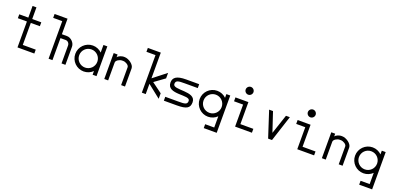

<svg xmlns="http://www.w3.org/2000/svg" viewBox="10 -1693 5980 2902"><g transform="rotate(20 3000.0 -242.0)"><path d="M187.5 -666.7V-479.2H41.7V-416.7H187.5V0H458.3V-62.5H250V-416.7H395.8V-479.2H250V-666.7Z M687.5 -604.2V0H750V-354.2H833.3C869.2 -354.2 895.8 -323.3 895.8 -287.5V0H958.3V-291.7C958.3 -354.2 896.7 -416.7 833.3 -416.7H750V-666.7H541.7V-604.2Z M1041.7 -208.3C1041.7 -93.3 1135 0 1250 0C1306.8 0 1358.2 -22.7 1395.8 -59.6V0H1458.3V-479.2H1395.8V-357.1C1358.2 -393.9 1306.8 -416.7 1250 -416.7C1135 -416.7 1041.7 -323.3 1041.7 -208.3ZM1104.2 -208.3C1104.2 -289.2 1169.2 -354.2 1250 -354.2C1330.8 -354.2 1395.8 -289.2 1395.8 -208.3C1395.8 -127.5 1330.8 -62.5 1250 -62.5C1169.2 -62.5 1104.2 -127.5 1104.2 -208.3Z M1760.4 -416.7H1739.6C1718.3 -416.7 1657.5 -397.5 1645.8 -370.8V-416.7H1583.3V0H1645.8V-287.5C1645.8 -323.3 1703.3 -354.2 1739.6 -354.2H1760.4C1797.1 -354.2 1854.2 -323.3 1854.2 -287.5V0H1916.7V-291.7C1916.7 -354.2 1823.8 -416.7 1760.4 -416.7Z M2187.5 -604.2V0H2250L2250 -165L2250 -165L2458.3 0L2458.4 -88.4L2294.2 -209.2L2458.4 -328.3L2458.3 -416.7L2250 -253.4L2250 -253.4L2250 -666.7H2041.7V-604.2Z M2958.3 -416.7H2750C2595.6 -416.7 2541.7 -374.2 2541.7 -292.5C2541.7 -96.7 2895.8 -225.9 2895.8 -125C2895.8 -64.9 2853.8 -62.5 2750 -62.5H2541.7V0H2750C2906.8 0 2958.3 -32.5 2958.3 -125C2958.3 -306.7 2604.2 -190.7 2604.2 -292.5C2604.2 -350.8 2647.2 -354.2 2750 -354.2H2958.3Z M3104.2 -208.3C3104.2 -289.2 3169.2 -354.2 3250 -354.2C3330.8 -354.2 3395.8 -289.2 3395.8 -208.3C3395.8 -127.5 3330.8 -62.5 3250 -62.5C3169.2 -62.5 3104.2 -127.5 3104.2 -208.3ZM3041.7 -208.3C3041.7 -93.3 3135 0 3250 0C3306.8 0 3358.2 -22.7 3395.8 -59.6V120.8H3250V183.3H3458.3V-416.7H3395.8V-357.1C3358.2 -393.9 3306.8 -416.7 3250 -416.7C3135 -416.7 3041.7 -323.3 3041.7 -208.3Z M3645.8 -583.3C3645.8 -549.2 3674.2 -520.8 3708.3 -520.8C3742.5 -520.8 3770.8 -549.2 3770.8 -583.3C3770.8 -617.5 3742.5 -645.8 3708.3 -645.8C3674.2 -645.8 3645.8 -617.5 3645.8 -583.3ZM3687.5 -354.2V0H3958.3V-62.5H3750V-416.7H3541.7V-354.2Z M4218.8 0H4281.2L4416.7 -416.7H4354.2L4250 -104.2L4145.8 -416.7H4083.3Z M4645.8 -583.3C4645.8 -549.2 4674.2 -520.8 4708.3 -520.8C4742.5 -520.8 4770.8 -549.2 4770.8 -583.3C4770.8 -617.5 4742.5 -645.8 4708.3 -645.8C4674.2 -645.8 4645.8 -617.5 4645.8 -583.3ZM4687.5 -354.2V0H4958.3V-62.5H4750V-416.7H4541.7V-354.2Z M5260.4 -416.7H5239.6C5218.3 -416.7 5157.5 -397.5 5145.8 -370.8V-416.7H5083.3V0H5145.8V-287.5C5145.8 -323.3 5203.3 -354.2 5239.6 -354.2H5260.4C5297.1 -354.2 5354.2 -323.3 5354.2 -287.5V0H5416.7V-291.7C5416.7 -354.2 5323.8 -416.7 5260.4 -416.7Z M5604.2 -208.3C5604.2 -289.2 5669.2 -354.2 5750 -354.2C5830.8 -354.2 5895.8 -289.2 5895.8 -208.3C5895.8 -127.5 5830.8 -62.5 5750 -62.5C5669.2 -62.5 5604.2 -127.5 5604.2 -208.3ZM5541.7 -208.3C5541.7 -93.3 5635 0 5750 0C5806.8 0 5858.2 -22.7 5895.8 -59.6V120.8H5750V183.3H5958.3V-416.7H5895.8V-357.1C5858.2 -393.9 5806.8 -416.7 5750 -416.7C5635 -416.7 5541.7 -323.3 5541.7 -208.3Z"/></g></svg>

Font: Amy Mono
Style: Regular
Weight: 400
Monospace: yes
Version: Version 001.000